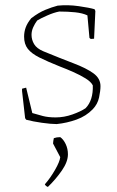

<svg xmlns="http://www.w3.org/2000/svg" viewBox="-20 -476 456 749"><path d="M201 8Q179 8 143.5 3Q108 -2 82 -9L78 -15L66 -121V-130L82 -134L106 -35Q126 -29 147 -23.5Q168 -18 197 -18Q230 -18 262.5 -29.5Q295 -41 314 -54Q344 -85 342 -143Q335 -157 314 -170Q293 -183 266 -195Q239 -207 215 -216Q165 -236 134 -251.5Q103 -267 88.5 -285.5Q74 -304 74 -333Q74 -352 80.5 -369.5Q87 -387 102 -405Q131 -427 156.5 -437.5Q182 -448 205 -454Q245 -458 287 -452Q329 -446 349 -440L352 -433L347 -325L334 -324L329 -328L321 -416Q302 -425 273.5 -428Q245 -431 211 -431Q190 -427 164 -415.5Q138 -404 125 -396Q116 -384 109.5 -369.5Q103 -355 103 -340Q103 -321 113 -304Q123 -287 149 -276Q217 -248 267 -229Q317 -210 344.5 -190Q372 -170 372 -140Q372 -122 366.5 -96Q361 -70 342 -50Q316 -23 278.5 -9.5Q241 4 201 8ZM167 253Q164 253 159.5 249Q155 245 155 243Q176 219 194.5 187Q213 155 215 137L187 84Q187 80 188 73.5Q189 67 190 63Q201 59 215 59Q227 67 236 85.5Q245 104 245 126Q245 155 221.5 189Q198 223 167 253Z"/></svg>

Font: Labrada ExtraLight
Style: Regular
Weight: 200
Designer: Mercedes Jáuregui
Foundry: Omnibus-Type Team
Version: Version 1.000; ttfautohint (v1.8.4.7-5d5b)